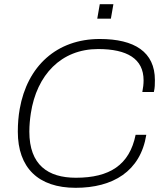

<svg xmlns="http://www.w3.org/2000/svg" viewBox="-20 -884 777 916"><path d="M444 -795H509L521 -864H456ZM341 12C518 12 650 -66 678 -241H627C598 -97 503 -36 342 -36C209 -36 120 -97 120 -256C120 -287 123 -316 127 -343C155 -527 272 -650 448 -650C586 -650 665 -604 665 -501C665 -484 663 -465 659 -445H714C719 -465 719 -484 719 -502C719 -636 622 -698 456 -698C251 -698 110 -569 74 -364C68 -330 65 -294 65 -256C65 -84 162 12 341 12Z"/></svg>

Font: Archivo Thin
Style: Italic
Weight: 100
Italic angle: -10°
Designer: Hector Gatti
Foundry: Omnibus-Type
Version: Version 2.001